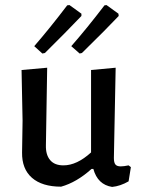

<svg xmlns="http://www.w3.org/2000/svg" viewBox="-20 -730 555 757"><path d="M261 -548Q320 -615 392 -709L400 -710L447 -676L448 -667Q401 -617 303 -521L294 -519ZM115 -548Q175 -617 245 -709L254 -710L301 -676V-667Q242 -605 157 -521L147 -519ZM221 6Q146 6 106 -29Q66 -64 67 -129L69 -254L65 -454L166 -463L161 -157Q160 -120 177.5 -99Q195 -78 230 -78Q283 -78 339 -129V-454L436 -463L429 -107Q429 -89 435 -81.5Q441 -74 456 -74Q468 -74 487 -78L496 -71L487 -15Q454 4 422 7Q365 -2 348 -64H341Q282 -11 221 6Z"/></svg>

Font: Alegreya Sans Medium
Style: Regular
Weight: 500
Designer: Juan Pablo del Peral
Foundry: Huerta Tipografica
Version: Version 2.007